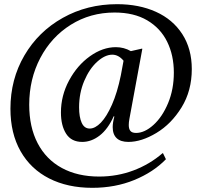

<svg xmlns="http://www.w3.org/2000/svg" viewBox="-20 -770 971 920"><path d="M541 -750Q646 -750 727 -713.5Q808 -677 853.5 -606.5Q899 -536 899 -439Q899 -335 850 -255.5Q801 -176 729.5 -133Q658 -90 595 -90Q558 -90 539 -108Q520 -126 520 -161Q520 -182 528 -212L525 -213Q497 -151 457.5 -120.5Q418 -90 374 -90Q322 -90 297 -129Q272 -168 272 -231Q272 -312 311 -384.5Q350 -457 411 -500.5Q472 -544 535 -544Q574 -544 607 -525L660 -537L662 -536L600 -200Q597 -184 597 -171Q597 -152 605 -142.5Q613 -133 632 -133Q673 -133 715.5 -171.5Q758 -210 785.5 -276Q813 -342 813 -422Q813 -505 781 -570Q749 -635 685.5 -672.5Q622 -710 529 -710Q413 -710 319.5 -651.5Q226 -593 173 -492Q120 -391 120 -268Q120 -161 160.5 -83.5Q201 -6 276.5 35Q352 76 455 76Q542 76 620 46.5Q698 17 759 -36H761L775 -7Q715 55 623.5 92.5Q532 130 422 130Q304 130 215.5 85Q127 40 78.5 -45.5Q30 -131 30 -249Q30 -390 97 -504.5Q164 -619 281 -684.5Q398 -750 541 -750ZM410 -154Q436 -154 463.5 -182.5Q491 -211 516.5 -268.5Q542 -326 559 -409L572 -479Q548 -508 518 -508Q483 -508 445.5 -474Q408 -440 383.5 -382Q359 -324 359 -256Q359 -209 371.5 -181.5Q384 -154 410 -154Z"/></svg>

Font: Minipax
Style: Regular
Weight: 400
Designer: Raphaël Ronot, Igor Stepanchenko (Cyrillic)
Foundry: steppetype
Version: Version 1.002